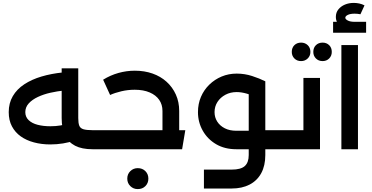

<svg xmlns="http://www.w3.org/2000/svg" viewBox="-20 -1026 2559 1320"><path d="M326 -33Q266 -33 213.5 -47Q161 -61 122.5 -88.5Q84 -116 62 -157.5Q40 -199 40 -255Q40 -317 68 -365Q96 -413 147 -446.5Q198 -480 265.5 -500Q333 -520 412 -528L422 -404Q374 -399 327 -388.5Q280 -378 240.5 -359.5Q201 -341 177.5 -315Q154 -289 154 -255Q154 -222 177 -200Q200 -178 239 -168Q278 -158 326 -158Q364 -158 396 -163.5Q428 -169 456 -179L496 -61Q457 -47 413.5 -40Q370 -33 326 -33ZM616 0Q543 0 496.5 -24Q450 -48 427 -95.5Q404 -143 404 -214V-556H518V-214Q518 -180 525 -162Q532 -144 553.5 -137.5Q575 -131 616 -131H656V0ZM656 0V-131Q666 -131 671 -113Q676 -95 676 -66Q676 -36 671 -18Q666 0 656 0Z M1097 -24V-263Q1097 -307 1074.5 -339.5Q1052 -372 1009 -390.5Q966 -409 906 -409Q859 -409 814.5 -398.5Q770 -388 737 -373L689 -478Q739 -509 794.5 -524.5Q850 -540 907 -540Q973 -540 1028.5 -520.5Q1084 -501 1125 -464Q1166 -427 1189 -376Q1212 -325 1212 -263V-24ZM656 0V-131H1254L1232 0ZM656 0Q645 0 640.5 -18Q636 -36 636 -67Q636 -96 640.5 -113.5Q645 -131 656 -131ZM927 274Q897 274 876 253.5Q855 233 855 202Q855 171 876 150.5Q897 130 927 130Q959 130 979.5 150.5Q1000 171 1000 202Q1000 233 979.5 253.5Q959 274 927 274Z M1776 0V-131H1923V0ZM1923 0V-131Q1933 -131 1938 -113Q1943 -95 1943 -66Q1943 -36 1938 -18Q1933 0 1923 0ZM1382 270V140H1573Q1636 140 1663 115.5Q1690 91 1690 40V-467H1804V40Q1804 113 1776 164.5Q1748 216 1696 243Q1644 270 1573 270ZM1605 0Q1525 0 1466 -34.5Q1407 -69 1374 -127.5Q1341 -186 1341 -255Q1341 -312 1361.5 -360Q1382 -408 1419 -444Q1456 -480 1504 -500Q1552 -520 1607 -520Q1662 -520 1713 -503.5Q1764 -487 1804 -467L1755 -350Q1672 -393 1607 -393Q1564 -393 1529.5 -374.5Q1495 -356 1475 -325Q1455 -294 1455 -255Q1455 -219 1473.5 -190Q1492 -161 1525.5 -144Q1559 -127 1605 -127H1753V0Z M2066 -490H2180V0H1923V-131H2066ZM1923 0Q1912 0 1907.5 -18Q1903 -36 1903 -67Q1903 -96 1907.5 -113.5Q1912 -131 1923 -131ZM2198 -606Q2170 -606 2152 -624Q2134 -642 2134 -669Q2134 -698 2152 -715.5Q2170 -733 2198 -733Q2225 -733 2243 -715.5Q2261 -698 2261 -669Q2261 -642 2243 -624Q2225 -606 2198 -606ZM2050 -606Q2022 -606 2004 -624Q1986 -642 1986 -669Q1986 -698 2004 -715.5Q2022 -733 2050 -733Q2077 -733 2095.5 -715.5Q2114 -698 2114 -669Q2114 -642 2095.5 -624Q2077 -606 2050 -606Z M2327 0V-716H2441V0ZM2418 -823Q2361 -823 2325 -845Q2289 -867 2289 -910Q2289 -940 2306.5 -961.5Q2324 -983 2351.5 -994.5Q2379 -1006 2412 -1006Q2431 -1006 2450 -1002Q2469 -998 2486 -989L2458 -928Q2449 -930 2438 -931Q2427 -932 2418 -932Q2388 -932 2371 -923.5Q2354 -915 2354 -904Q2354 -894 2371 -885Q2388 -876 2418 -876ZM2270 -801V-876H2497V-801Z"/></svg>

Font: Alexandria Medium
Style: Regular
Weight: 500
Designer: Mohamed Gaber
Foundry: Kief Type Foundry
Version: Version 5.100